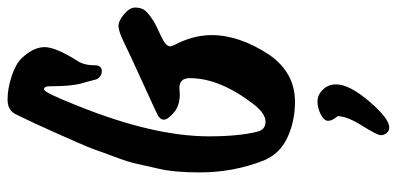

<svg xmlns="http://www.w3.org/2000/svg" viewBox="-284 -474 1024 495"><g transform="rotate(-90 227.5 -227.0)"><path d="M248 -276 231 -275Q202 -275 184 -290.5Q166 -306 166 -316Q166 -326 179 -332.5Q192 -339 264.5 -372Q337 -405 365.5 -419Q394 -433 407.5 -433Q421 -433 438 -418.5Q455 -404 455 -390.5Q455 -377 450 -368.5Q445 -360 434.5 -352.5Q424 -345 416.5 -340.5Q409 -336 394.5 -329.5Q380 -323 377 -321Q355 -311 355 -299L358 -290Q384 -241 384 -193Q384 -121 333 -44Q287 22 212 22Q162 22 120 2.5Q78 -17 61 -58Q30 -136 30 -224Q30 -288 39 -327Q48 -366 52.5 -387Q57 -408 70 -442.5Q83 -477 88 -492Q93 -507 110.5 -546.5Q128 -586 132 -595Q160 -658 179 -696Q189 -719 217.5 -719Q246 -719 278 -708.5Q310 -698 325 -682Q353 -652 353 -623.5Q353 -595 317 -538Q306 -522 306 -490Q304 -476 291 -476Q283 -476 277 -481Q271 -486 269.5 -491.5Q268 -497 265.5 -507Q263 -517 262 -520Q252 -548 252 -612Q252 -625 244 -625Q236 -625 202 -539Q123 -343 123 -200Q123 -123 135 -75Q140 -54 161 -54Q182 -54 206 -85Q273 -172 273 -249Q273 -276 248 -276ZM175 132Q163 118 163 107.5Q163 97 179.5 88.5Q196 80 213 80Q230 80 243.5 94Q257 108 257 128Q257 162 213 213.5Q169 265 146 265Q137 265 131.5 258.5Q126 252 126 243Q126 234 150.5 195Q175 156 175 132Z"/></g></svg>

Font: Devonshire
Style: Regular
Weight: 400
Designer: Astigmatic (AOETI)
Foundry: Astigmatic (AOETI)
Version: Version 1.001